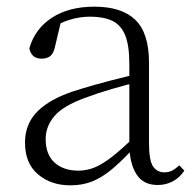

<svg xmlns="http://www.w3.org/2000/svg" viewBox="-20 -542 586 576"><path d="M191 14Q133 14 94 -19Q55 -52 55 -114Q55 -151 71.5 -180.5Q88 -210 125.5 -234Q163 -258 225 -276Q268 -289 312.5 -300.5Q357 -312 397 -321V-297Q357 -287 315.5 -275Q274 -263 237 -249Q170 -225 143.5 -194Q117 -163 117 -125Q117 -78 144 -54Q171 -30 215 -30Q240 -30 263.5 -39.5Q287 -49 316.5 -72Q346 -95 386 -134L392 -89H373Q341 -55 313 -32Q285 -9 256 2.5Q227 14 191 14ZM453 13Q411 13 390.5 -17.5Q370 -48 368 -102V-106V-350Q368 -407 355 -437.5Q342 -468 316 -480Q290 -492 250 -492Q220 -492 190 -483Q160 -474 128 -454L164 -482L145 -402Q141 -382 131 -374Q121 -366 105 -366Q74 -366 68 -397Q85 -456 136 -489Q187 -522 263 -522Q345 -522 386 -482.5Q427 -443 427 -354V-113Q427 -61 439 -43Q451 -25 473 -25Q486 -25 496 -30Q506 -35 518 -46L533 -30Q518 -8 497.5 2.5Q477 13 453 13Z"/></svg>

Font: Noto Serif KR ExtraLight ExtraLight
Style: Regular
Weight: 250
Version: Version 2.003-H1;hotconv 1.1.1;makeotfexe 2.6.0